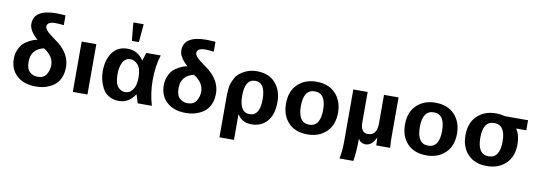

<svg xmlns="http://www.w3.org/2000/svg" viewBox="-68 -1235 5255 1885"><g transform="rotate(10 2559.5 -293.0)"><path d="M238 -444Q152 -520 152 -587Q152 -732 378 -732L467 -728H468V-630Q412 -636 384 -636Q316 -636 303 -601L301 -588Q301 -556 358 -513L445 -448Q555 -357 561 -239V-225Q561 -171 544 -128.5Q527 -86 500.5 -60.5Q474 -35 438 -18Q402 -1 369 5Q336 11 301 11Q181 11 111.5 -52Q42 -115 42 -219Q42 -270 60 -311Q78 -352 100.5 -374Q123 -396 155.5 -413Q188 -430 204 -435Q220 -440 238 -444ZM301 -86Q362 -86 388.5 -128Q415 -170 415 -222Q415 -311 316 -372Q190 -343 190 -216Q190 -144 224 -115Q258 -86 301 -86Z M815 0H669V-502H815Z M1239 -775 1223 -594H1153L1136 -775ZM923 -251Q923 -365 975 -438Q1027 -511 1126 -511Q1230 -511 1287 -421L1313 -502H1457Q1421 -394 1421 -249Q1421 -122 1457 0H1316L1289 -86Q1228 9 1128 9Q1070 9 1027.5 -17Q985 -43 963.5 -84.5Q942 -126 932.5 -167.5Q923 -209 923 -251ZM1280 -250Q1280 -338 1247 -376Q1214 -414 1173 -414Q1118 -414 1094.5 -365Q1071 -316 1071 -250Q1071 -158 1102 -122.5Q1133 -87 1173 -87Q1213 -87 1238.5 -116Q1264 -145 1272 -179Q1280 -213 1280 -250Z M1733 -444Q1647 -520 1647 -587Q1647 -732 1873 -732L1962 -728H1963V-630Q1907 -636 1879 -636Q1811 -636 1798 -601L1796 -588Q1796 -556 1853 -513L1940 -448Q2050 -357 2056 -239V-225Q2056 -171 2039 -128.5Q2022 -86 1995.5 -60.5Q1969 -35 1933 -18Q1897 -1 1864 5Q1831 11 1796 11Q1676 11 1606.5 -52Q1537 -115 1537 -219Q1537 -270 1555 -311Q1573 -352 1595.5 -374Q1618 -396 1650.5 -413Q1683 -430 1699 -435Q1715 -440 1733 -444ZM1796 -86Q1857 -86 1883.5 -128Q1910 -170 1910 -222Q1910 -311 1811 -372Q1685 -343 1685 -216Q1685 -144 1719 -115Q1753 -86 1796 -86Z M2415 -514Q2535 -514 2600 -440Q2665 -366 2665 -251Q2665 -97 2577 -30L2548 -12Q2505 9 2449 9Q2355 9 2309 -68V189H2164V-191Q2164 -227 2164.5 -245.5Q2165 -264 2168.5 -298.5Q2172 -333 2180.5 -355Q2189 -377 2203 -404Q2217 -431 2241 -451.5Q2265 -472 2298 -488Q2351 -514 2415 -514ZM2415 -86Q2517 -86 2517 -252Q2517 -418 2415 -418Q2313 -418 2313 -252Q2313 -86 2415 -86Z M3009 -514Q3131 -514 3200 -440.5Q3269 -367 3269 -251Q3269 -128 3196.5 -58.5Q3124 11 3009 11Q2887 11 2818.5 -61Q2750 -133 2750 -251Q2750 -375 2822.5 -444.5Q2895 -514 3009 -514ZM2898 -252Q2898 -86 3009 -86Q3120 -86 3120 -252Q3120 -418 3009 -418Q2898 -418 2898 -252Z M3520 -200Q3520 -96 3592 -96Q3678 -96 3683 -205V-502H3828V-97Q3828 -53 3833 0H3694L3691 -79Q3650 8 3588 8Q3579 8 3570.5 6.5Q3562 5 3555.5 2Q3549 -1 3543.5 -4Q3538 -7 3534 -11Q3530 -15 3526.5 -19Q3523 -23 3521 -26.5Q3519 -30 3517.5 -32.5Q3516 -35 3515 -37V-39Q3515 94 3499 189H3361Q3377 114 3377 18V-502H3520Z M4195 -514Q4317 -514 4386 -440.5Q4455 -367 4455 -251Q4455 -128 4382.5 -58.5Q4310 11 4195 11Q4073 11 4004.5 -61Q3936 -133 3936 -251Q3936 -375 4008.5 -444.5Q4081 -514 4195 -514ZM4084 -252Q4084 -86 4195 -86Q4306 -86 4306 -252Q4306 -418 4195 -418Q4084 -418 4084 -252Z M4798 -514Q4825 -514 4845.5 -511Q4866 -508 4876 -505Q4886 -502 4888 -502H5119V-402H5018Q5058 -342 5058 -251Q5058 -127 4985 -58Q4912 11 4798 11Q4676 11 4607.5 -61Q4539 -133 4539 -251Q4539 -375 4611.5 -444.5Q4684 -514 4798 -514ZM4687 -252Q4687 -86 4798 -86Q4909 -86 4909 -252Q4909 -418 4798 -418Q4687 -418 4687 -252Z"/></g></svg>

Font: cwTeXHei
Style: Medium
Weight: 500
Version: Version 1.17